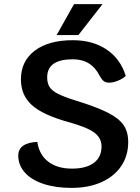

<svg xmlns="http://www.w3.org/2000/svg" viewBox="-20 -906 682 936"><path d="M69 -148Q69 -179 93.5 -196Q118 -213 162 -214Q171 -152 215 -118Q259 -84 331 -84Q400 -84 437.5 -112Q475 -140 475 -192Q475 -234 438.5 -260.5Q402 -287 310 -312Q188 -346 135 -394Q82 -442 82 -519Q82 -608 149.5 -659Q217 -710 335 -710Q433 -710 500.5 -664Q568 -618 593 -536Q580 -523 556 -513Q532 -503 513 -503Q496 -503 486 -510.5Q476 -518 466 -536Q426 -617 335 -617Q210 -617 210 -529Q210 -500 222 -481.5Q234 -463 264 -448Q294 -433 352 -415Q455 -383 508 -355.5Q561 -328 583 -295.5Q605 -263 605 -213Q605 -147 571 -96.5Q537 -46 474.5 -18Q412 10 329 10Q251 10 192 -9.5Q133 -29 101 -65Q69 -101 69 -148ZM341 -886H480L362 -735H256Z"/></svg>

Font: Krub SemiBold
Style: Regular
Weight: 600
Version: Version 1.000; ttfautohint (v1.6)